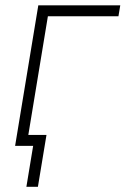

<svg xmlns="http://www.w3.org/2000/svg" viewBox="-20 -556 478 732"><path d="M438.5 -535.6 431.6 -494.1H162.6L81.1 0H37.6L126 -535.6ZM80.6 156.2 106.4 0H59.1L65.9 -41.5H157.2L124.5 156.2Z"/></svg>

Font: Inter 20pt ExtraLight
Style: Italic
Weight: 250
Italic angle: -9.3988°
Version: Version 4.001;git-66647c0bb